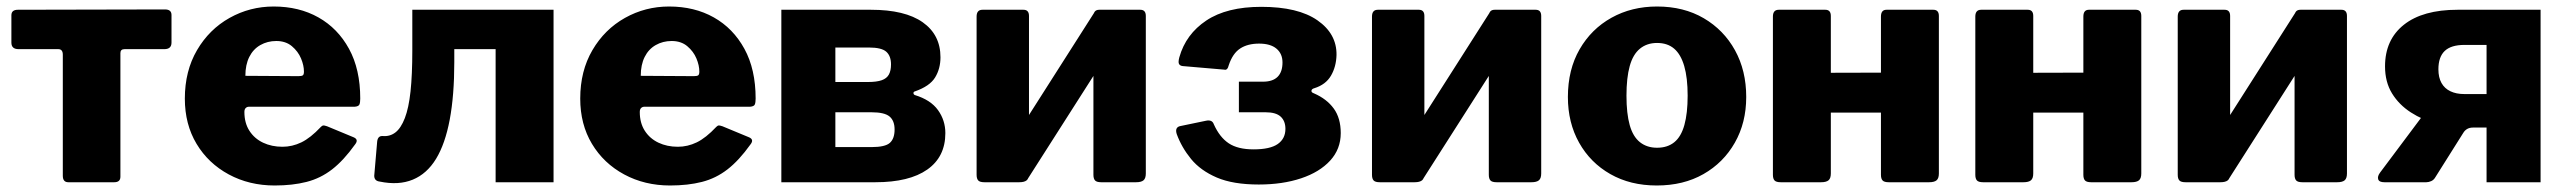

<svg xmlns="http://www.w3.org/2000/svg" viewBox="-20 -560 7883 590"><path d="M485 -409H363Q350 -409 350 -397V-17Q350 0 331 0H190Q173 0 173 -20V-392Q173 -409 159 -409H37Q15 -409 15 -429V-513Q15 -530 35 -530L487 -531Q507 -531 507 -514V-429Q507 -409 485 -409Z M731 -216Q731 -182 746.5 -158Q762 -134 788.5 -121.5Q815 -109 848 -109Q878 -109 906 -122.5Q934 -136 966 -170Q970 -174 973 -174.5Q976 -175 985 -172L1067 -138Q1083 -131 1071 -116Q1036 -67 1000.5 -39.5Q965 -12 922 -1Q879 10 824 10Q746 10 683 -24Q620 -58 584 -118Q548 -178 548 -257Q548 -342 585.5 -406Q623 -470 685.5 -505Q748 -540 821 -540Q899 -540 958.5 -506.5Q1018 -473 1052.5 -410Q1087 -347 1087 -257Q1087 -245 1084.5 -239Q1082 -233 1070 -232H745Q739 -232 735 -228Q731 -224 731 -216ZM897 -326Q907 -326 910.5 -328.5Q914 -331 914 -340Q914 -359 905 -380.5Q896 -402 877 -418Q858 -434 829 -434Q802 -434 780 -421.5Q758 -409 746 -385Q734 -361 734 -327Z M1147 -2Q1130 -4 1130 -20L1139 -125Q1141 -143 1156 -142Q1178 -140 1195 -153Q1212 -166 1224 -197Q1236 -228 1241.5 -279Q1247 -330 1247 -405V-530H1681V0H1503V-409H1376V-369Q1376 -267 1362 -192.5Q1348 -118 1320 -72Q1292 -26 1248.5 -8Q1205 10 1147 -2Z M1946 -216Q1946 -182 1961.5 -158Q1977 -134 2003.5 -121.5Q2030 -109 2063 -109Q2093 -109 2121 -122.5Q2149 -136 2181 -170Q2185 -174 2188 -174.5Q2191 -175 2200 -172L2282 -138Q2298 -131 2286 -116Q2251 -67 2215.5 -39.5Q2180 -12 2137 -1Q2094 10 2039 10Q1961 10 1898 -24Q1835 -58 1799 -118Q1763 -178 1763 -257Q1763 -342 1800.5 -406Q1838 -470 1900.5 -505Q1963 -540 2036 -540Q2114 -540 2173.5 -506.5Q2233 -473 2267.5 -410Q2302 -347 2302 -257Q2302 -245 2299.5 -239Q2297 -233 2285 -232H1960Q1954 -232 1950 -228Q1946 -224 1946 -216ZM2112 -326Q2122 -326 2125.5 -328.5Q2129 -331 2129 -340Q2129 -359 2120 -380.5Q2111 -402 2092 -418Q2073 -434 2044 -434Q2017 -434 1995 -421.5Q1973 -409 1961 -385Q1949 -361 1949 -327Z M2381 0V-530H2656Q2761 -530 2815.5 -491.5Q2870 -453 2870 -384Q2870 -349 2853.5 -322Q2837 -295 2791 -279Q2787 -278 2787 -274Q2787 -270 2791 -268Q2840 -253 2862.5 -221.5Q2885 -190 2885 -151Q2885 -78 2829.5 -39Q2774 0 2670 0ZM2658 -108Q2700 -108 2714.5 -121Q2729 -134 2729 -162Q2729 -189 2713.5 -202Q2698 -215 2658 -215H2547V-108ZM2647 -308Q2674 -308 2689.5 -313.5Q2705 -319 2711.5 -331Q2718 -343 2718 -362Q2718 -388 2703.5 -401Q2689 -414 2650 -414H2547V-308Z M3142 -511V-27Q3142 -12 3135 -6Q3128 0 3112 0H3005Q2991 0 2986 -5.5Q2981 -11 2981 -23V-509Q2981 -530 2999 -530H3125Q3142 -530 3142 -511ZM3501 -511V-27Q3501 -12 3494 -6Q3487 0 3471 0H3364Q3350 0 3345 -5.5Q3340 -11 3340 -23V-509Q3340 -530 3358 -530H3484Q3501 -530 3501 -511ZM3343 -522 3427 -463 3136 -7 3053 -67Z M3848 7Q3769 7 3719 -14.5Q3669 -36 3640 -71.5Q3611 -107 3596 -148Q3589 -170 3609 -173L3686 -189Q3705 -193 3710 -178Q3728 -138 3756 -119.5Q3784 -101 3832 -101Q3883 -101 3906.5 -117.5Q3930 -134 3930 -164Q3930 -188 3915.5 -201.5Q3901 -215 3869 -215H3787V-309H3861Q3891 -309 3906 -324Q3921 -339 3921 -368Q3921 -395 3902.5 -410.5Q3884 -426 3849 -426Q3814 -426 3791 -411Q3768 -396 3756 -360Q3752 -343 3742 -346L3614 -357Q3606 -358 3603 -363.5Q3600 -369 3604 -384Q3624 -455 3687 -497Q3750 -539 3856 -539Q3969 -539 4028.5 -497.5Q4088 -456 4087 -391Q4086 -355 4070 -327.5Q4054 -300 4019 -289Q4011 -287 4010 -281.5Q4009 -276 4018 -273Q4057 -256 4078.5 -226.5Q4100 -197 4100 -151Q4100 -102 4067.5 -66.5Q4035 -31 3978 -12Q3921 7 3848 7Z M4357 -511V-27Q4357 -12 4350 -6Q4343 0 4327 0H4220Q4206 0 4201 -5.5Q4196 -11 4196 -23V-509Q4196 -530 4214 -530H4340Q4357 -530 4357 -511ZM4716 -511V-27Q4716 -12 4709 -6Q4702 0 4686 0H4579Q4565 0 4560 -5.5Q4555 -11 4555 -23V-509Q4555 -530 4573 -530H4699Q4716 -530 4716 -511ZM4558 -522 4642 -463 4351 -7 4268 -67Z M5071 10Q4990 10 4928.5 -25Q4867 -60 4832.5 -121.5Q4798 -183 4798 -262Q4798 -346 4834 -408.5Q4870 -471 4932 -505.5Q4994 -540 5072 -540Q5154 -540 5215.5 -504Q5277 -468 5311.5 -405.5Q5346 -343 5346 -262Q5346 -183 5311 -121.5Q5276 -60 5214.5 -25Q5153 10 5071 10ZM5072 -106Q5104 -106 5125 -123Q5146 -140 5156 -176Q5166 -212 5166 -266Q5166 -321 5155.5 -357Q5145 -393 5124.5 -410.5Q5104 -428 5072 -428Q5041 -428 5019.5 -410.5Q4998 -393 4988 -357Q4978 -321 4978 -266Q4978 -211 4988 -175.5Q4998 -140 5019.5 -123Q5041 -106 5072 -106Z M5606 -511V-27Q5606 -12 5599 -6Q5592 0 5576 0H5452Q5438 0 5433 -5.5Q5428 -11 5428 -23V-509Q5428 -530 5446 -530H5589Q5606 -530 5606 -511ZM5938 -511V-27Q5938 -12 5931 -6Q5924 0 5908 0H5784Q5770 0 5765 -5.5Q5760 -11 5760 -23V-509Q5760 -530 5777 -530H5921Q5938 -530 5938 -511ZM5474 -214Q5452 -214 5452 -234V-318Q5452 -336 5472 -336L5847 -337Q5867 -337 5867 -319V-234Q5867 -214 5845 -214Z M6228 -511V-27Q6228 -12 6221 -6Q6214 0 6198 0H6074Q6060 0 6055 -5.5Q6050 -11 6050 -23V-509Q6050 -530 6068 -530H6211Q6228 -530 6228 -511ZM6560 -511V-27Q6560 -12 6553 -6Q6546 0 6530 0H6406Q6392 0 6387 -5.5Q6382 -11 6382 -23V-509Q6382 -530 6399 -530H6543Q6560 -530 6560 -511ZM6096 -214Q6074 -214 6074 -234V-318Q6074 -336 6094 -336L6469 -337Q6489 -337 6489 -319V-234Q6489 -214 6467 -214Z M6833 -511V-27Q6833 -12 6826 -6Q6819 0 6803 0H6696Q6682 0 6677 -5.5Q6672 -11 6672 -23V-509Q6672 -530 6690 -530H6816Q6833 -530 6833 -511ZM7192 -511V-27Q7192 -12 7185 -6Q7178 0 7162 0H7055Q7041 0 7036 -5.5Q7031 -11 7031 -23V-509Q7031 -530 7049 -530H7175Q7192 -530 7192 -511ZM7034 -522 7118 -463 6827 -7 6744 -67Z M7621 0V-168H7555Q7512 -168 7468.5 -179.5Q7425 -191 7388.5 -214.5Q7352 -238 7330.5 -273Q7309 -308 7309 -356Q7309 -438 7367 -484Q7425 -530 7532 -530H7787V0ZM7307 0Q7291 0 7288 -9Q7285 -18 7294 -30L7431 -213L7579 -168Q7559 -168 7549 -151L7464 -16Q7459 -7 7451 -3.5Q7443 0 7436 0ZM7552 -271H7621V-422H7553Q7512 -422 7492.5 -403.5Q7473 -385 7473 -347Q7473 -322 7482.5 -305Q7492 -288 7510 -279.5Q7528 -271 7552 -271Z"/></svg>

Font: Libre Franklin ExtraBold
Style: Regular
Weight: 800
Designer: Pablo Impallari, Rodrigo Fuenzalida, Nhung Nguyen
Foundry: Impallari Type
Version: Version 3.000